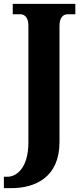

<svg xmlns="http://www.w3.org/2000/svg" viewBox="-40 -734 425 994"><path d="M-20 240H19C143 240 268 183 268 2V-601C268 -645 289 -660 309 -660H350V-714H26V-660H67C85 -660 107 -645 107 -603V3C107 135 46 181 -1 181H-20Z"/></svg>

Font: Noto Serif Myanmar Condensed ExtraBold
Style: Regular
Weight: 800
Width: 3
Designer: Ben Mitchell and the Monotype Design Team
Foundry: Monotype Imaging Inc.
Version: Version 2.106